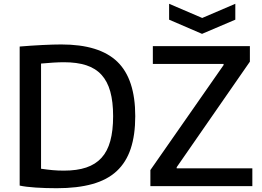

<svg xmlns="http://www.w3.org/2000/svg" viewBox="-20 -984 1387 1015"><path d="M318 -82Q387 -82 436 -98.5Q485 -115 516.5 -149.5Q548 -184 563 -238.5Q578 -293 578 -370Q578 -446 563 -500Q548 -554 516.5 -588.5Q485 -623 436 -639Q387 -655 318 -655Q293 -655 260.5 -653Q228 -651 197 -648V-92Q231 -87 258.5 -84.5Q286 -82 318 -82ZM280 11Q221 11 168 7.5Q115 4 84 -3V-738Q144 -743 203.5 -746Q263 -749 304 -749Q506 -749 600.5 -657.5Q695 -566 695 -370Q695 -270 671 -198Q647 -126 597 -79.5Q547 -33 468 -11Q389 11 280 11ZM775 -85 1162 -640V-646H788V-740H1301V-658L914 -100V-94H1314V0H775ZM874 -964 1049 -889 1224 -964V-880L1048 -805L874 -880Z"/></svg>

Font: EncodeSans
Style: Medium
Weight: 500
Designer: Pablo Impallari, Andres Torresi
Foundry: Pablo Impallari, Andres Torresi
Version: Version 1.000; ttfautohint (v1.4.1)